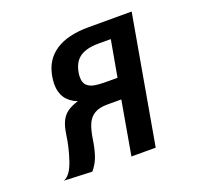

<svg xmlns="http://www.w3.org/2000/svg" viewBox="-102 -663 805 777"><g transform="rotate(-20 300.0 -274.0)"><path d="M121.5 -177Q126.5 -209.5 136.5 -229.8Q146.5 -250 164 -262.8Q181.5 -275.5 211 -284.5Q145 -310.5 145 -380.5Q145 -398.5 148.5 -416Q160 -482 212 -516.5Q264 -551 354.5 -551H540L443 0H338.5L379 -231H318.5Q283.5 -231 263 -218.5Q242.5 -206 232.2 -182.8Q222 -159.5 216 -122Q210.5 -83 200.5 -52.5Q190.5 -22 169 3.5L48 -1.5Q77 -12 95.5 -66.5Q114 -121 121.5 -177ZM394.5 -318.5 422.5 -475H369.5Q317.5 -475 289.5 -455.5Q261.5 -436 254 -393Q252 -383 252 -372.5Q252 -349 264 -337.2Q276 -325.5 296.2 -322Q316.5 -318.5 350 -318.5Z"/></g></svg>

Font: JuliaMono SemiBoldItalic
Style: Regular
Weight: 600
Italic angle: -9°
Monospace: yes
Designer: cormullion
Foundry: corm
Version: Version 0.049; ttfautohint (v1.8.4)